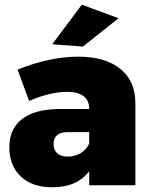

<svg xmlns="http://www.w3.org/2000/svg" viewBox="-20 -795 647 824"><path d="M488.8 -716.8 335.9 -595.2 204.1 -605 331.1 -774.9ZM316.9 -551.8Q431.6 -551.8 496.3 -499.5Q561 -447.3 561 -353V0H362.8V-60.1Q310.5 8.8 204.1 8.8Q118.2 8.8 69.1 -37.8Q20 -84.5 20 -162.1Q20 -241.2 73.7 -283.4Q127.4 -325.7 230 -327.1H362.8V-329.1Q362.8 -363.3 338.9 -382.1Q314.9 -400.9 269 -400.9Q195.8 -400.9 105 -361.8L55.2 -496.1Q191.9 -551.8 316.9 -551.8ZM271 -123Q301.8 -123 326.7 -138.2Q351.6 -153.3 362.8 -179.2V-228H271Q210 -228 210 -176.8Q210 -150.9 225.8 -137Q241.7 -123 271 -123Z"/></svg>

Font: Montserrat arm ExtraBold
Style: Regular
Weight: 800
Designer: Julieta Ulanovsky
Foundry: Julieta Ulanovsky
Version: Version 6.000;PS 006.000;hotconv 1.0.88;makeotf.lib2.5.64775